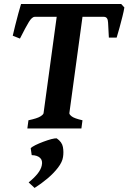

<svg xmlns="http://www.w3.org/2000/svg" viewBox="-20 -635 635 949"><path d="M594.7 -598.1Q592.3 -581.5 585.4 -554.2Q578.6 -526.9 570.8 -498.3Q563 -469.7 556.6 -449.2H518.1Q515.1 -494.6 514.2 -523.2Q513.2 -551.8 493.7 -551.8H368.2L390.1 -615.2H579.1ZM272.9 -551.8H151.9Q138.2 -551.8 122.8 -526.6Q107.4 -501.5 78.6 -444.3L43 -458.5Q47.4 -477.5 54.9 -508.1Q62.5 -538.6 70.6 -568.4Q78.6 -598.1 84 -615.2H277.8ZM387.7 -40.5 382.3 0H115.2L120.6 -40.5Q164.1 -49.8 179.2 -59.3Q194.3 -68.8 195.3 -75.7L260.7 -555.2Q261.7 -561 250.2 -566.2Q238.8 -571.3 207 -574.7L212.4 -615.2H461.4L456.1 -574.7Q390.1 -567.9 388.2 -555.2L322.8 -75.7Q322.3 -69.3 334.7 -59.6Q347.2 -49.8 387.7 -40.5ZM291.5 141.1Q288.1 165.5 266.8 193.4Q245.6 221.2 214.6 247.3Q183.6 273.4 150.9 293.9L121.6 266.6Q148.9 244.6 165.8 223.4Q182.6 202.1 186.5 182.6Q191.9 158.2 178 145.3Q164.1 132.3 136.7 131.8L131.8 97.7Q137.7 90.8 155 82.3Q172.4 73.7 193.8 65.7Q215.3 57.6 233.6 52.7Q252 47.9 260.3 48.8Q286.6 66.9 291 91.8Q295.4 116.7 291.5 141.1Z"/></svg>

Font: Gentium Book Plus
Style: Bold Italic
Weight: 700
Italic angle: -8°
Designer: Victor Gaultney, Annie Olsen, Iska Routamaa, Becca Hirsbrunner
Foundry: SIL International
Version: Version 6.101